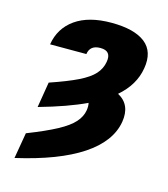

<svg xmlns="http://www.w3.org/2000/svg" viewBox="-113 -642 828 944"><g transform="rotate(15 300.5 -170.0)"><path d="M93.8 -58.6 115.2 -188.5Q204.1 -218.8 256.3 -244.4Q308.6 -270 333.5 -297.6Q358.4 -325.2 364.3 -360.4Q375 -418.9 317.4 -418.9Q264.6 -418.9 257.8 -372.1H73.2Q86.9 -457 155 -504.9Q223.1 -552.7 337.9 -552.7Q455.1 -552.7 510.5 -509Q565.9 -465.3 550.8 -377.9Q536.6 -290.5 459 -223.6Q529.3 -186 514.6 -95.7Q497.1 8.3 379.6 86.2Q262.2 164.1 48.8 212.9L71.3 81.1Q165 44.4 219.7 14.9Q274.4 -14.6 300 -43.5Q325.7 -72.3 331.1 -105.5Q334.5 -127 330.6 -143.1Q236.3 -98.6 93.8 -58.6Z"/></g></svg>

Font: Inter Black
Style: Italic
Weight: 900
Italic angle: -9.39999°
Designer: Rasmus Andersson
Foundry: rsms
Version: Version 4.000;git-a52131595